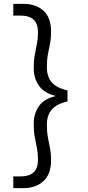

<svg xmlns="http://www.w3.org/2000/svg" viewBox="-20 -831 455 996"><path d="M100 145H49V84H88Q131 84 154 63.5Q177 43 177 -5Q177 -36 171.5 -63Q166 -90 160.5 -119.5Q155 -149 155 -189Q155 -242 182 -280.5Q209 -319 267 -332V-334Q209 -348 182 -386.5Q155 -425 155 -477Q155 -518 160.5 -547.5Q166 -577 171.5 -603.5Q177 -630 177 -661Q177 -709 154 -729.5Q131 -750 88 -750H49V-811H100Q166 -811 205.5 -775.5Q245 -740 245 -666Q245 -632 239.5 -605Q234 -578 228.5 -549Q223 -520 223 -480Q223 -455 232 -431Q241 -407 264 -389.5Q287 -372 330 -362V-305Q287 -295 264 -277Q241 -259 232 -235.5Q223 -212 223 -187Q223 -148 228.5 -118.5Q234 -89 239.5 -61.5Q245 -34 245 0Q245 72 205.5 108.5Q166 145 100 145Z"/></svg>

Font: DM Sans 18pt Light
Style: Regular
Weight: 300
Designer: Colophon Foundry, Jonny Pinhorn
Foundry: Colophon Foundry
Version: Version 4.004;gftools[0.9.30]